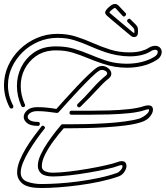

<svg xmlns="http://www.w3.org/2000/svg" viewBox="-44 -935 832 964"><path d="M13 -390Q7 -390 4 -396Q-24 -451 -24 -507Q-24 -558 -3 -604.5Q18 -651 55 -687Q92 -723 140.5 -744Q189 -765 244 -765Q295 -765 338.5 -751Q382 -737 423.5 -718.5Q465 -700 509.5 -686Q554 -672 605 -672Q640 -672 664 -678.5Q688 -685 701 -694Q710 -700 719 -702.5Q728 -705 735 -705Q750 -705 759 -696Q768 -687 768 -674Q768 -663 761 -651.5Q754 -640 738 -631Q706 -612 669 -603.5Q632 -595 594 -595Q531 -595 473 -615Q433 -628 396 -643.5Q359 -659 321.5 -670.5Q284 -682 240 -682Q234 -682 228 -682Q222 -682 215 -681Q170 -677 135 -652Q100 -627 80 -588.5Q60 -550 60 -503Q60 -459 79 -415Q80 -414 81 -411.5Q82 -409 82 -407Q82 -397 71 -397Q66 -397 63 -403Q41 -453 41 -503Q41 -554 62.5 -597.5Q84 -641 123 -669Q162 -697 213 -701Q221 -702 227.5 -702Q234 -702 241 -702Q288 -702 328 -690Q368 -678 406 -662Q444 -646 483 -632.5Q522 -619 567 -616Q573 -616 579 -615.5Q585 -615 591 -615Q633 -615 668 -624Q703 -633 728 -648Q748 -659 748 -674Q748 -685 735 -685Q724 -685 712 -677Q691 -664 664 -658Q637 -652 608 -652Q576 -652 543.5 -658Q511 -664 485 -673Q444 -687 406 -704Q368 -721 329.5 -733Q291 -745 246 -745Q194 -745 148.5 -725.5Q103 -706 69 -672.5Q35 -639 15.5 -596.5Q-4 -554 -4 -507Q-4 -454 22 -405Q23 -403 23 -400Q23 -390 13 -390ZM146 -303Q109 -303 92 -317Q75 -331 75 -348Q75 -366 92.5 -381.5Q110 -397 144 -397Q169 -397 192.5 -394.5Q216 -392 239 -388Q254 -405 282 -436Q310 -467 341.5 -500.5Q373 -534 401.5 -561Q430 -588 446 -598Q457 -604 468 -604Q485 -604 500 -592Q515 -580 515 -565Q515 -551 501 -540Q485 -528 471 -513.5Q457 -499 441 -482Q425 -465 405.5 -444.5Q386 -424 360 -399Q357 -396 353 -396Q347 -396 344 -402Q341 -408 346 -413Q381 -446 417 -487Q453 -528 488 -556Q494 -561 494 -566Q494 -574 485.5 -579Q477 -584 467 -584Q461 -584 456 -581Q440 -572 412 -544.5Q384 -517 352 -483Q320 -449 292.5 -418.5Q265 -388 250 -371Q247 -368 241 -368Q218 -371 194 -374Q170 -377 144 -377Q121 -377 108 -368Q95 -359 95 -348Q95 -338 107.5 -330.5Q120 -323 146 -323Q156 -323 156 -313Q156 -303 146 -303ZM164 9Q96 9 69 -13Q42 -35 42 -69Q42 -97 55 -129Q68 -161 87.5 -193Q107 -225 128 -253Q149 -281 164 -300Q167 -304 171 -304Q176 -304 180 -298.5Q184 -293 179 -288Q161 -266 140.5 -237Q120 -208 101.5 -177.5Q83 -147 71.5 -118.5Q60 -90 60 -69Q60 -35 92 -23Q124 -11 164 -11Q201 -11 249 -14Q297 -17 349.5 -24Q402 -31 452 -41.5Q502 -52 544 -67Q553 -70 563.5 -82.5Q574 -95 570 -105Q570 -105 568.5 -105.5Q567 -106 565 -106Q560 -106 549 -102Q532 -95 492 -86Q452 -77 402 -68.5Q352 -60 304 -54.5Q256 -49 223 -49Q180 -49 163 -64Q146 -79 146 -102Q146 -128 160.5 -159Q175 -190 196 -220.5Q217 -251 235.5 -274.5Q254 -298 263 -308Q266 -311 271 -311H308Q341 -311 387.5 -312Q434 -313 485 -316Q536 -319 581.5 -325Q627 -331 657 -340Q663 -342 675 -349Q687 -356 696.5 -366Q706 -376 704 -386H700Q698 -386 694.5 -385.5Q691 -385 685 -383Q654 -372 606.5 -367Q559 -362 505.5 -360.5Q452 -359 403 -359H315Q305 -359 305 -369Q305 -379 315 -379H404Q452 -379 504 -380.5Q556 -382 602.5 -387Q649 -392 678 -402Q690 -406 700 -406Q724 -406 724 -384Q724 -368 708.5 -349Q693 -330 663 -321Q632 -311 585 -305Q538 -299 486.5 -296Q435 -293 388 -292Q341 -291 308 -291H276Q253 -265 227.5 -231Q202 -197 184 -162.5Q166 -128 166 -101Q166 -87 174.5 -80Q183 -73 199 -70Q204 -69 210 -68.5Q216 -68 223 -68Q254 -68 301 -73.5Q348 -79 397.5 -87.5Q447 -96 486.5 -105Q526 -114 542 -120Q557 -126 567 -126Q580 -126 585.5 -119Q591 -112 591 -102Q591 -88 580.5 -72Q570 -56 551 -49Q508 -34 456.5 -23Q405 -12 352 -5Q299 2 250.5 5.5Q202 9 164 9ZM629 -749Q620 -749 612 -756Q608 -759 591.5 -773Q575 -787 554.5 -804Q534 -821 516.5 -836Q499 -851 492 -857Q484 -865 484 -872Q484 -885 511 -906Q522 -915 533 -915Q545 -915 554 -904Q557 -900 568.5 -888.5Q580 -877 587 -869Q589 -867 589 -863Q589 -858 583.5 -854Q578 -850 573 -854Q571 -856 559.5 -868.5Q548 -881 538 -892Q535 -895 532 -895Q530 -895 523 -890Q510 -880 507.5 -876.5Q505 -873 506 -871Q512 -866 529 -851.5Q546 -837 566.5 -820Q587 -803 603.5 -789Q620 -775 624 -772Q628 -769 629.5 -769Q631 -769 631 -775Q631 -783 630 -787.5Q629 -792 622 -799L597 -824Q594 -827 594 -830Q594 -836 600.5 -839.5Q607 -843 611 -838L638 -811Q646 -803 647.5 -795Q649 -787 649 -775Q649 -749 629 -749Z"/></svg>

Font: Neonderthaw
Style: Regular
Weight: 400
Designer: Robert E. Leuschke
Foundry: Robert E. Leuschke
Version: Version 1.010; ttfautohint (v1.8.3)